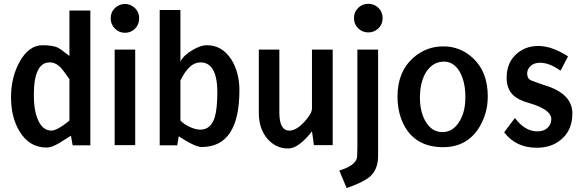

<svg xmlns="http://www.w3.org/2000/svg" viewBox="-20 -752 3023 995"><path d="M356.4 1 347.7 -48.8Q317.4 -30.3 287.1 -10.7Q245.1 13.7 221.7 12.7Q130.9 12.7 80.1 -73.2Q37.1 -145.5 37.1 -248Q37.1 -350.6 81.1 -430.7Q128.9 -517.6 200.2 -517.6Q251 -517.6 278.3 -505.9Q293 -499 339.8 -461.9V-697.3H448.2V1ZM237.3 -428.7Q155.3 -428.7 155.3 -258.8Q155.3 -179.7 176.8 -130.9Q201.2 -75.2 246.1 -75.2Q276.4 -75.2 339.8 -127V-341.8Q306.6 -388.7 296.9 -399.4Q269.5 -428.7 237.3 -428.7Z M553.7 -657.2Q553.7 -689.5 575.7 -710.4Q597.7 -731.4 627.9 -731.4Q657.2 -731.4 679.2 -710.4Q701.2 -689.5 701.2 -657.2Q701.2 -625 679.7 -603.5Q658.2 -582 627.9 -582Q597.7 -582 575.7 -603.5Q553.7 -625 553.7 -657.2ZM574.2 -495.1H680.7V0H574.2Z M906.2 -45.9 898.4 1H807.6V-700.2H915V-433.6Q933.6 -467.8 980.5 -494.1Q1022.5 -518.6 1052.7 -517.6Q1131.8 -517.6 1179.7 -442.4Q1220.7 -375 1220.7 -285.2Q1220.7 9.8 1025.4 9.8Q990.2 9.8 906.2 -45.9ZM915 -335V-127.9Q929.7 -110.4 961.4 -95.2Q993.2 -80.1 1017.6 -80.1Q1074.2 -80.1 1093.8 -147.5Q1105.5 -187.5 1106.4 -271.5Q1106.4 -429.7 1017.6 -428.7Q960.9 -428.7 915 -335Z M1606.4 0Q1603.5 -27.3 1596.7 -71.3Q1527.3 17.6 1472.7 17.6Q1411.1 17.6 1367.2 -31.2Q1321.3 -84 1321.3 -166V-495.1H1427.7V-168.9Q1427.7 -75.2 1479.5 -75.2Q1515.6 -75.2 1557.6 -121.1Q1596.7 -163.1 1596.7 -189.5V-495.1H1704.1V0Z M1962.9 -658.2Q1962.9 -626 1940.9 -605Q1918.9 -584 1888.7 -584Q1858.4 -584 1836.4 -605Q1814.5 -626 1814.5 -658.2Q1814.5 -690.4 1836.4 -711.4Q1858.4 -732.4 1888.7 -732.4Q1918.9 -732.4 1940.9 -711.4Q1962.9 -690.4 1962.9 -658.2ZM1887.7 170.9Q1851.6 196.3 1776.4 222.7L1738.3 131.8Q1822.3 106.4 1830.1 64.5Q1831.1 59.6 1832 12.7V-495.1H1939.5V54.7Q1939.5 133.8 1887.7 170.9Z M2040 -252Q2040 -379.9 2121.1 -452.1Q2188.5 -511.7 2277.3 -511.7Q2365.2 -511.7 2429.7 -452.1Q2507.8 -380.9 2507.8 -252Q2507.8 -164.1 2462.9 -90.8Q2399.4 10.7 2276.4 10.7Q2141.6 10.7 2080.1 -91.8Q2040 -160.2 2040 -252ZM2156.2 -246.1Q2156.2 -173.8 2184.6 -124Q2216.8 -67.4 2272.5 -67.4Q2329.1 -67.4 2362.3 -125Q2392.6 -175.8 2391.6 -251Q2391.6 -324.2 2365.2 -375Q2334 -432.6 2281.2 -432.6Q2220.7 -432.6 2185.5 -374Q2156.2 -322.3 2156.2 -246.1Z M2592.8 -66.4 2648.4 -140.6Q2701.2 -70.3 2765.6 -71.3Q2797.9 -71.3 2817.4 -89.4Q2836.9 -107.4 2836.9 -134.8Q2836.9 -184.6 2722.7 -217.8Q2666 -233.4 2639.6 -258.8Q2605.5 -292 2605.5 -348.6Q2605.5 -429.7 2659.2 -474.6Q2704.1 -513.7 2769.5 -513.7H2771.5Q2838.9 -513.7 2923.8 -460L2884.8 -385.7Q2827.1 -426.8 2779.3 -426.8Q2747.1 -426.8 2729.5 -409.7Q2711.9 -392.6 2711.9 -371.1Q2711.9 -343.8 2733.4 -335Q2768.6 -321.3 2801.8 -310.5Q2945.3 -267.6 2946.3 -165Q2946.3 -78.1 2888.7 -29.3Q2837.9 13.7 2761.7 13.7Q2653.3 13.7 2592.8 -66.4Z"/></svg>

Font: Puritan
Style: Bold
Weight: 700
Version: 2.1